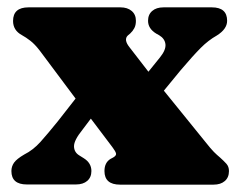

<svg xmlns="http://www.w3.org/2000/svg" viewBox="-20 -502 650 522"><path d="M332.5 -373 383.5 -307 415 -346Q431.5 -366.5 429.8 -381.8Q428 -397 413 -406L405 -410.5Q382.5 -424 382.5 -445.5Q382.5 -462.5 393.8 -472.2Q405 -482 424.5 -482H556Q597.5 -482 597.5 -445.5Q597.5 -423 569.5 -405.5Q546.5 -392.5 526 -372Q505.5 -351.5 471.5 -311.5L425.5 -255.5L538.5 -116Q553.5 -97 561.5 -89Q569.5 -81 578.5 -73.5Q588.5 -64.5 595.5 -56.8Q602.5 -49 602.5 -37Q602.5 -19.5 591.2 -9.8Q580 0 560.5 0H306.5Q264 0 264 -37Q264 -60 280.5 -70L288 -74Q296.5 -79 295.5 -84.5Q294.5 -90 285.5 -102L227 -179.5L204 -149Q181 -120.5 181.2 -104.2Q181.5 -88 195.5 -79.5L207.5 -72Q228.5 -59 228.5 -37Q228.5 -20 217.2 -10.2Q206 -0.5 186.5 -0.5H53Q11 -0.5 11 -37Q11 -49.5 18.2 -59.8Q25.5 -70 46 -82Q70 -94 89.8 -116Q109.5 -138 137 -172L185.5 -234L88 -364.5Q74.5 -382 62.5 -391.2Q50.5 -400.5 39.5 -406.5Q15.5 -419.5 15.5 -445Q15.5 -482 57.5 -482H307.5Q326.5 -482 338 -472.2Q349.5 -462.5 349.5 -445.5Q349.5 -433.5 345.2 -425.5Q341 -417.5 334 -411L327.5 -405.5Q315.5 -394 332.5 -373Z"/></svg>

Font: Fraunces 9pt Soft Black
Style: Regular
Weight: 900
Version: Version 1.000;[b76b70a41]